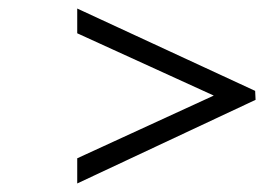

<svg xmlns="http://www.w3.org/2000/svg" viewBox="-20 -558 619 450"><path d="M161 -128V-187L481 -334L161 -480V-538L578 -345L579 -324Z"/></svg>

Font: Ibarra Real Nova SemiBold
Style: Italic
Weight: 600
Italic angle: -22°
Designer: Jose Maria Ribagorda & Octavio Pardo
Foundry: Octavio Pardo
Version: Version 1.014